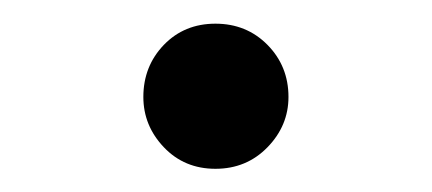

<svg xmlns="http://www.w3.org/2000/svg" viewBox="-20 -443 367 163"><path d="M162.9 -299.7Q136.5 -299.7 119.1 -318Q101.7 -336.3 101.7 -360.7Q101.7 -386.8 119.1 -404.9Q136.5 -422.9 162.9 -422.9Q189.3 -422.9 207.1 -404.9Q224.9 -386.8 224.9 -360.7Q224.9 -336.3 207.1 -318Q189.3 -299.7 162.9 -299.7Z"/></svg>

Font: Source Han Serif JP VF
Style: Regular
Weight: 250
Designer: Ryoko NISHIZUKA 西塚涼子 (kana & ideographs); Frank Grießhammer (Latin, Greek & Cyrillic); Wenlong ZHANG 张文龙 (bopomofo); San
Foundry: Adobe
Version: Version 2.001;hotconv 1.1.0;makeotfexe 2.6.0